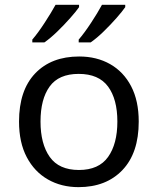

<svg xmlns="http://www.w3.org/2000/svg" viewBox="-20 -768 654 798"><path d="M556.6 -262.7Q556.6 -132.3 489 -61.3Q421.4 9.8 306.2 9.8Q234.9 9.8 179 -22.2Q123 -54.2 91.1 -115Q59.1 -175.8 59.1 -262.7Q59.1 -392.6 126.2 -462.9Q193.4 -533.2 309.1 -533.2Q381.8 -533.2 437.7 -501.5Q493.7 -469.7 525.1 -409.4Q556.6 -349.1 556.6 -262.7ZM148.4 -262.7Q148.4 -169.9 186.8 -115.7Q225.1 -61.5 308.1 -61.5Q390.6 -61.5 429.2 -115.7Q467.8 -169.9 467.8 -262.7Q467.8 -356 429 -408.4Q390.1 -460.9 307.1 -460.9Q224.1 -460.9 186.3 -408.4Q148.4 -356 148.4 -262.7ZM500.5 -748V-738.3Q488.8 -721.2 464.4 -693.4Q439.9 -665.5 411.1 -637.5Q382.3 -609.4 356.9 -591.8H307.1V-603.5Q331.1 -631.3 358.6 -673.3Q386.2 -715.3 403.8 -748ZM308.6 -748V-738.3Q296.9 -721.2 272.2 -693.4Q247.6 -665.5 218.8 -637.5Q189.9 -609.4 164.6 -591.8H114.3V-603.5Q138.2 -631.3 165.5 -673.3Q192.9 -715.3 210.9 -748Z"/></svg>

Font: Lunasima
Style: Regular
Weight: 400
Designer: The DocRepair Project, Monotype Design Team
Foundry: Google
Version: Version 2.009